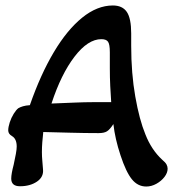

<svg xmlns="http://www.w3.org/2000/svg" viewBox="-20 -670 639 701"><path d="M514 11Q483 11 461.5 -15.5Q440 -42 420 -103Q410 -133 403.5 -161.5Q397 -190 394 -217Q381 -197 370.5 -190.5Q360 -184 340 -184Q291 -184 236 -185.5Q181 -187 138 -188Q136 -170 134.5 -151.5Q133 -133 133 -115Q133 -99 134.5 -83Q136 -67 137 -52Q140 -24 115 -7Q90 10 53 10Q21 10 21 -18Q21 -35 30 -69Q35 -92 38 -108.5Q41 -125 41 -135Q41 -163 24 -173Q10 -181 10 -194Q10 -206 15.5 -223Q21 -240 30 -254.5Q39 -269 47 -275Q54 -279 64 -282Q74 -285 89 -286Q128 -398 176.5 -479.5Q225 -561 280 -605.5Q335 -650 392 -650Q427 -650 443 -626.5Q459 -603 459 -548V-503Q459 -402 474 -317Q489 -232 511 -179Q533 -123 572 -87Q584 -77 588 -69.5Q592 -62 592 -54Q592 -39 580.5 -24Q569 -9 551 1Q533 11 514 11ZM168 -292Q217 -294 254 -295.5Q291 -297 316 -297H386Q384 -325 382.5 -356Q381 -387 381 -421V-479Q381 -508 374.5 -517.5Q368 -527 350 -527Q301 -527 252 -463Q203 -399 168 -292Z"/></svg>

Font: Akaya Kanadaka
Style: Regular
Weight: 400
Designer: Vaishnavi Murthy Yerkadithaya, Juan Luis Blanco Aristondo
Version: Version 1.002; ttfautohint (v1.8.3)